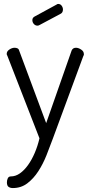

<svg xmlns="http://www.w3.org/2000/svg" viewBox="-20 -721 460 973"><path d="M17 -439Q14 -443 14 -448Q14 -461 27.5 -470Q41 -479 54 -479Q62 -479 68.5 -476Q75 -473 77 -465L214 -97L343 -465Q349 -479 365 -479Q377 -479 391 -470Q405 -461 405 -447Q405 -445 405 -443Q405 -441 403 -439L248 -19Q233 22 215.5 66Q198 110 174 147Q150 184 118.5 208Q87 232 45 232Q32 232 23.5 226Q15 220 15 203Q15 192 19.5 182.5Q24 173 35 173Q59 173 81 157.5Q103 142 122 115.5Q141 89 156 54Q171 19 180 -20ZM180 -594Q175 -591 170 -591Q159 -591 151.5 -599.5Q144 -608 144 -619Q144 -631 155 -637L267 -698Q270 -701 275 -701Q286 -701 292.5 -692Q299 -683 299 -673Q299 -657 287 -651Z"/></svg>

Font: AkaAcidDosis
Style: Regular
Weight: 400
Designer: Edgar Tolentino, Pablo Impallari, Igino Marini, Aka-Acid
Foundry: Edgar Tolentino, Pablo Impallari, Igino Marini, Cyberella
Version: Version 1.007